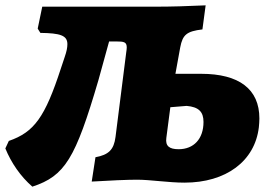

<svg xmlns="http://www.w3.org/2000/svg" viewBox="-38 -672 1001 718"><path d="M714 -396H618L636 -495C645 -542 660 -555 719 -562L731 -652C662 -649 607 -647 539 -647C525 -647 511 -647 496 -647H120L103 -565L113 -549C186 -548 214 -540 214 -507C214 -494 211 -479 204 -459L190 -417C130 -233 90 -178 -5 -145L-18 -117C4 -63 39 -12 83 26C205 -14 244 -79 330 -372L370 -517H396C426 -517 436 -515 436 -494C436 -489 435 -483 434 -476L394 -160C388 -112 368 -93 319 -84L305 7C369 3 440 0 474 0C525 0 592 11 652 11C807 11 915 -69 930 -196C931 -207 932 -218 932 -229C932 -339 856 -396 714 -396ZM723 -216C723 -152 686 -114 630 -114C595 -114 580 -126 584 -156L599 -271L660 -276C705 -272 723 -254 723 -216Z"/></svg>

Font: Alegreya SC Black
Style: Italic
Weight: 900
Italic angle: -7°
Designer: Juan Pablo del Peral
Foundry: Huerta Tipografica
Version: Version 2.007;PS 002.007;hotconv 1.0.88;makeotf.lib2.5.64775